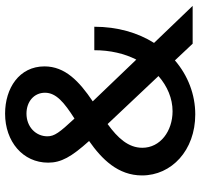

<svg xmlns="http://www.w3.org/2000/svg" viewBox="-36 -722 769 736"><g transform="rotate(-90 348.0 -354.5)"><path d="M693 0 551 -148C590 -210 613 -288 613 -377H523C523 -316 510 -261 487 -216L327 -383C404 -435 461 -489 461 -568C461 -665 377 -719 280 -719C173 -719 92 -651 92 -554C92 -504 114 -465 175 -397C105 -348 43 -286 43 -194C43 -81 139 10 277 10C353 10 426 -18 484 -68L548 0ZM280 -637C326 -637 360 -608 360 -566C360 -523 322 -492 261 -453C207 -511 193 -530 193 -557C193 -601 229 -637 280 -637ZM289 -77C213 -77 149 -124 149 -193C149 -246 186 -287 240 -326L424 -131C385 -97 338 -77 289 -77Z"/></g></svg>

Font: FIGSv2-sans-serif SemiBold
Style: Regular
Weight: 600
Designer: Matt McInerney, Pablo Impallari, Rodrigo Fuenzalida,Mirko Velimirovic
Foundry: Matt McInerney, Pablo Impallari, Rodrigo Fuenzalida
Version: Version 4.021;hotconv 1.0.109;makeotfexe 2.5.65596